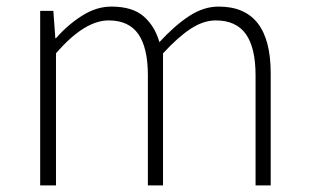

<svg xmlns="http://www.w3.org/2000/svg" viewBox="-20 -563 937 583"><path d="M102 0V-530H142L148 -447H150Q186 -488 229.5 -515.5Q273 -543 318 -543Q382 -543 416 -513.5Q450 -484 464 -435Q510 -485 554 -514Q598 -543 644 -543Q723 -543 762.5 -492.5Q802 -442 802 -340V0H756V-334Q756 -418 726.5 -459.5Q697 -501 635 -501Q598 -501 559.5 -476Q521 -451 475 -401V0H429V-334Q429 -418 400 -459.5Q371 -501 310 -501Q273 -501 233 -476Q193 -451 150 -401V0Z"/></svg>

Font: Noto Sans HK Thin ExtraLight
Style: Regular
Weight: 250
Version: Version 2.004-H2;hotconv 1.0.118;makeotfexe 2.5.65603